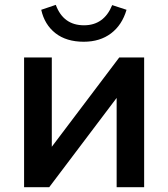

<svg xmlns="http://www.w3.org/2000/svg" viewBox="-20 -778 700 798"><path d="M80.1 0V-539.1H195.3V-168L475.6 -539.1H579.1V0H464.8V-371.1L184.6 0ZM151.4 -737.3 211.9 -757.8Q243.2 -672.9 329.1 -672.9Q412.1 -672.9 446.3 -756.8L505.9 -737.3Q487.3 -673.8 441.4 -639.2Q395.5 -604.5 328.1 -604.5Q255.9 -604.5 210.4 -640.1Q165 -675.8 151.4 -737.3Z"/></svg>

Font: Min Sans SemiBold
Style: Regular
Weight: 600
Designer: Jinseong-Kim, NotoSansCJK, Nunito
Foundry: Jinseong-Kim
Version: Version 1.400;Glyphs 3.1.2 (3151)